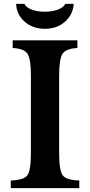

<svg xmlns="http://www.w3.org/2000/svg" viewBox="-20 -980 469 1000"><path d="M393 -40V0H36V-40Q104 -42 122.5 -67Q141 -92 141 -184V-586Q141 -672 123.5 -699.5Q106 -727 46 -730V-770H383V-730Q323 -727 305.5 -699.5Q288 -672 288 -586V-184Q288 -92 306.5 -67Q325 -42 393 -40ZM320 -960H364Q360 -903 318 -866.5Q276 -830 214 -830Q151 -830 108.5 -867Q66 -904 64 -960H107Q116 -941 145 -930Q174 -919 213 -919Q252 -919 281.5 -930Q311 -941 320 -960Z"/></svg>

Font: Libre Baskerville
Style: Bold
Weight: 700
Designer: Pablo Impallari, Rodrigo Fuenzalida
Foundry: Pablo Impallari, Rodrigo Fuenzalida
Version: Version 1.000